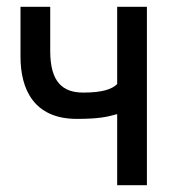

<svg xmlns="http://www.w3.org/2000/svg" viewBox="-20 -542 523 562"><path d="M410 -522H323V-296C308 -281 280 -271 224 -271C164 -271 127 -301 127 -393V-522H40V-376C40 -281 79 -194 205 -194C270 -194 294 -200 323 -208V0H410Z"/></svg>

Font: Raleway Med
Style: Regular
Weight: 500
Designer: Matt McInerney, Pablo Impallari, Rodrigo Fuenzalida
Foundry: Matt McInerney, Pablo Impallari, Rodrigo Fuenzalida
Version: Version 3.00 July 28, 2015